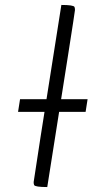

<svg xmlns="http://www.w3.org/2000/svg" viewBox="-20 -752 374 776"><path d="M118 -4Q116 -8 116 -16Q116 -24 228 -732Q277 -732 281 -724Q283 -720 283 -711.5Q283 -703 171 4Q122 4 118 -4ZM326 -300H53L61 -351H334Z"/></svg>

Font: Economica
Style: Italic
Weight: 400
Designer: Vicente Lamonaca
Foundry: Vicente Lamonaca
Version: Version 1.100